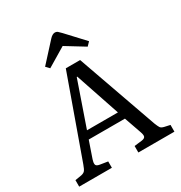

<svg xmlns="http://www.w3.org/2000/svg" viewBox="-212 -1083 1158 1231"><g transform="rotate(-30 367.5 -467.0)"><path d="M15 0V-48L63 -56Q81 -60 89.5 -69.5Q98 -79 109 -110L320 -700H426L635 -109Q645 -84 651.5 -74Q658 -64 679 -59L720 -50V0H453V-48L511 -55Q531 -58 535.5 -69Q540 -80 531 -105L487 -231H219L177 -109Q170 -89 172 -74.5Q174 -60 200 -56L257 -47V0ZM239 -288H468L357 -617H353ZM234 -750 210 -775 335 -912Q344 -922 354 -928Q364 -934 374 -934Q385 -934 393 -927.5Q401 -921 415 -906L536 -776L511 -750L374 -834Z"/></g></svg>

Font: Text Regular
Style: Regular
Weight: 400
Designer: Latin by Veronika Burian and Jose Scaglione. Greek by Irene Vlachou. Cyrillic by Vera Evstafieva.
Foundry: TypeTogether
Version: Version 3.002